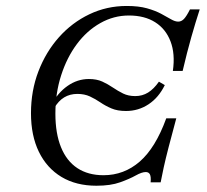

<svg xmlns="http://www.w3.org/2000/svg" viewBox="-20 -602 685 634"><path d="M298.4 11.3Q231.5 11.3 183.1 -17.7Q134.7 -46.8 108.5 -100.4Q82.3 -154 82.3 -228.2Q82.3 -302.4 106.9 -366.5Q131.5 -430.6 174.6 -479Q217.7 -527.4 275 -554.8Q332.3 -582.3 398.4 -582.3Q437.9 -582.3 465.3 -574.6Q492.7 -566.9 512.1 -556.5Q531.5 -546 544.8 -538.3Q558.1 -530.6 568.5 -530.6Q579 -530.6 587.5 -539.5Q596 -548.4 607.3 -571H639.5Q625.8 -529 611.7 -479.4Q597.6 -429.8 583.1 -367.7H550.8Q558.9 -424.2 543.1 -465.3Q527.4 -506.5 492.3 -528.6Q457.3 -550.8 405.6 -550.8Q355.6 -550.8 311.3 -525.8Q266.9 -500.8 233.9 -456.5Q200.8 -412.1 181.9 -353.2Q162.9 -294.4 162.9 -226.6Q162.9 -161.3 181.5 -115.7Q200 -70.2 235.5 -46.8Q271 -23.4 321.8 -23.4Q389.5 -23.4 441.5 -68.5Q493.5 -113.7 529 -211.3H562.1Q546.8 -154.8 536.7 -115.7Q526.6 -76.6 520.6 -49.2Q514.5 -21.8 510.5 0H477.4Q479 -18.5 475 -26.2Q471 -33.9 461.3 -33.9Q448.4 -33.9 428.2 -22.6Q408.1 -11.3 376.6 0Q345.2 11.3 298.4 11.3ZM396 -235.5Q367.7 -235.5 348 -244Q328.2 -252.4 311.7 -263.7Q295.2 -275 277 -283.5Q258.9 -291.9 235.5 -291.9Q186.3 -291.9 159.7 -246L149.2 -254.8Q170.2 -295.2 202.8 -318.1Q235.5 -341.1 273.4 -341.1Q299.2 -341.1 317.7 -332.7Q336.3 -324.2 352.8 -312.9Q369.4 -301.6 386.7 -293.1Q404 -284.7 426.6 -284.7Q450 -284.7 469 -296.4Q487.9 -308.1 504.8 -332.3L524.2 -321Q504 -279.8 470.6 -257.7Q437.1 -235.5 396 -235.5Z"/></svg>

Font: Playfair 12pt Light
Style: Italic
Weight: 300
Italic angle: -15.6°
Designer: Claus Eggers Sørensen
Foundry: Claus Eggers Sørensen
Version: Version 2.000;gftools[0.9.28]